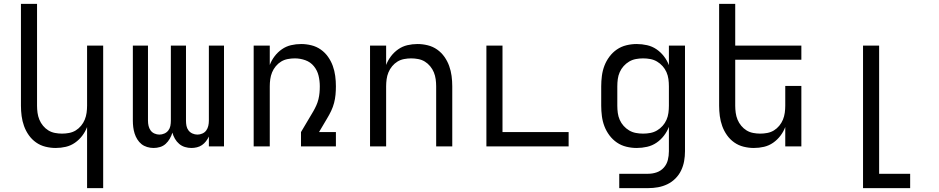

<svg xmlns="http://www.w3.org/2000/svg" viewBox="-20 -755 4840 990"><path d="M429 215V-100Q420 -76 404 -55Q388 -34 366.5 -19Q345 -4 319.5 2Q294 8 267 8Q241 8 214.5 1.5Q188 -5 166 -20.5Q144 -36 128.5 -58Q113 -80 104 -105Q95 -130 91.5 -156.5Q88 -183 88 -210V-735H171V-210Q171 -192 173.5 -173.5Q176 -155 183 -138Q190 -121 202 -106.5Q214 -92 229.5 -82.5Q245 -73 263.5 -69.5Q282 -66 300 -66Q318 -66 336.5 -69.5Q355 -73 370.5 -82.5Q386 -92 398 -106.5Q410 -121 417 -138Q424 -155 426.5 -173.5Q429 -192 429 -210V-520H512V215Z M967 8Q950 8 933.5 3Q917 -2 904 -13Q891 -24 882 -39.5Q873 -55 869 -71Q864 -55 855.5 -40Q847 -25 834.5 -13.5Q822 -2 805.5 3Q789 8 772 8Q755 8 738.5 3Q722 -2 709.5 -12Q697 -22 688 -36.5Q679 -51 674 -67Q669 -83 667 -99.5Q665 -116 665 -133V-520H743V-133Q743 -119 746 -106Q749 -93 756.5 -82.5Q764 -72 776.5 -66.5Q789 -61 802 -61Q815 -61 827.5 -66.5Q840 -72 848 -82.5Q856 -93 858.5 -106Q861 -119 861 -133V-520H939V-133Q939 -119 941.5 -106Q944 -93 952 -82.5Q960 -72 972.5 -66.5Q985 -61 998 -61Q1011 -61 1023.5 -66.5Q1036 -72 1043.5 -82.5Q1051 -93 1054 -106Q1057 -119 1057 -133V-520H1135V0H1057V-51Q1051 -38 1042 -26.5Q1033 -15 1021.5 -7Q1010 1 995.5 4.5Q981 8 967 8Z M1288 0V-520H1371V-420Q1380 -444 1396 -465Q1412 -486 1433.5 -501Q1455 -516 1480.5 -522Q1506 -528 1533 -528Q1559 -528 1585.5 -521.5Q1612 -515 1634 -499.5Q1656 -484 1671.5 -462Q1687 -440 1696 -415Q1705 -390 1708.5 -363.5Q1712 -337 1712 -310Q1712 -288 1710 -266.5Q1708 -245 1702.5 -224Q1697 -203 1687.5 -183Q1678 -163 1667 -145L1625 -74H1712V0H1532V-74L1596 -182Q1604 -196 1611 -211.5Q1618 -227 1622 -243.5Q1626 -260 1627.5 -276.5Q1629 -293 1629 -310Q1629 -338 1622.5 -365Q1616 -392 1598.5 -413.5Q1581 -435 1554.5 -444.5Q1528 -454 1500 -454Q1482 -454 1463.5 -450.5Q1445 -447 1429.5 -437.5Q1414 -428 1402 -413.5Q1390 -399 1383 -382Q1376 -365 1373.5 -346.5Q1371 -328 1371 -310V0Z M1888 0V-520H1971V-420Q1980 -444 1996 -465Q2012 -486 2033.5 -501Q2055 -516 2080.5 -522Q2106 -528 2133 -528Q2159 -528 2185.5 -521.5Q2212 -515 2234 -499.5Q2256 -484 2271.5 -462Q2287 -440 2296 -415Q2305 -390 2308.5 -363.5Q2312 -337 2312 -310V0H2229V-310Q2229 -328 2226.5 -346.5Q2224 -365 2217 -382Q2210 -399 2198 -413.5Q2186 -428 2170.5 -437.5Q2155 -447 2136.5 -450.5Q2118 -454 2100 -454Q2082 -454 2063.5 -450.5Q2045 -447 2029.5 -437.5Q2014 -428 2002 -413.5Q1990 -399 1983 -382Q1976 -365 1973.5 -346.5Q1971 -328 1971 -310V0Z M2488 0V-520H2571V-74H2912V0Z M3322 215H3173V141H3322Q3345 141 3366.5 133.5Q3388 126 3403 109Q3418 92 3423.5 70Q3429 48 3429 25V-101Q3420 -77 3403.5 -55.5Q3387 -34 3365 -19Q3343 -4 3316.5 2Q3290 8 3263 8Q3236 8 3209.5 1.5Q3183 -5 3161 -20Q3139 -35 3122.5 -57Q3106 -79 3096.5 -104Q3087 -129 3083.5 -156Q3080 -183 3080 -210V-310Q3080 -337 3083.5 -364Q3087 -391 3096.5 -416Q3106 -441 3122.5 -463Q3139 -485 3161 -500Q3183 -515 3209.5 -521.5Q3236 -528 3263 -528Q3290 -528 3316.5 -522Q3343 -516 3365 -501Q3387 -486 3403.5 -464.5Q3420 -443 3429 -419V-520H3512V25Q3512 51 3507.5 76Q3503 101 3492 124Q3481 147 3462.5 165.5Q3444 184 3421 195Q3398 206 3373 210.5Q3348 215 3322 215ZM3296 -66Q3315 -66 3333.5 -69.5Q3352 -73 3368 -82.5Q3384 -92 3396.5 -106Q3409 -120 3416.5 -137Q3424 -154 3426.5 -172.5Q3429 -191 3429 -210V-310Q3429 -329 3426.5 -347.5Q3424 -366 3416.5 -383Q3409 -400 3396.5 -414Q3384 -428 3368 -437.5Q3352 -447 3333.5 -450.5Q3315 -454 3296 -454Q3277 -454 3258.5 -450.5Q3240 -447 3224 -437.5Q3208 -428 3195.5 -414Q3183 -400 3175.5 -383Q3168 -366 3165.5 -347.5Q3163 -329 3163 -310V-210Q3163 -191 3165.5 -172.5Q3168 -154 3175.5 -137Q3183 -120 3195.5 -106Q3208 -92 3224 -82.5Q3240 -73 3258.5 -69.5Q3277 -66 3296 -66Z M3867 8Q3841 8 3814.5 1.5Q3788 -5 3766 -20.5Q3744 -36 3728.5 -58Q3713 -80 3704 -105Q3695 -130 3691.5 -156.5Q3688 -183 3688 -210V-735H3771V-520H4112V-447H3771V-210Q3771 -192 3773.5 -173.5Q3776 -155 3783 -138Q3790 -121 3802 -106.5Q3814 -92 3829.5 -82.5Q3845 -73 3863.5 -69.5Q3882 -66 3900 -66Q3918 -66 3936.5 -69.5Q3955 -73 3970.5 -82.5Q3986 -92 3998 -106.5Q4010 -121 4017 -138Q4024 -155 4026.5 -173.5Q4029 -192 4029 -210V-312H4112V0H4029V-100Q4020 -76 4004 -55Q3988 -34 3966.5 -19Q3945 -4 3919.5 2Q3894 8 3867 8Z M4430 215V-520H4513V141H4673V215Z"/></svg>

Font: Iosevka Extended
Style: Regular
Weight: 400
Width: 7
Monospace: yes
Designer: Belleve Invis
Foundry: Belleve Invis
Version: Version 32.5.0; ttfautohint (v1.8.4)